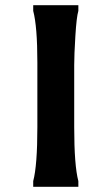

<svg xmlns="http://www.w3.org/2000/svg" viewBox="-20 -720 430 740"><path d="M266 -469V-230Q266 -82 282 -22V0H108V-22Q124 -82 124 -230V-479Q124 -618 108 -678V-700H282V-678Q275 -655 270.5 -581.5Q266 -508 266 -469Z"/></svg>

Font: Asul
Style: Bold
Weight: 700
Designer: Mariela Monsalve
Foundry: Mariela Monsalve
Version: Version 1.002